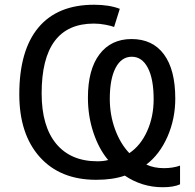

<svg xmlns="http://www.w3.org/2000/svg" viewBox="-20 -745 819 806"><path d="M715.8 -331.1Q715.8 -245.6 682.9 -170.9Q649.9 -96.2 594.2 -54.2Q626.5 -39.1 668 -39.1Q706.1 -39.1 735.8 -49.8V28.8Q708.5 41 663.1 41Q576.2 41 503.9 -7.8Q454.1 9.8 383.8 9.8Q232.4 9.8 146.7 -86.2Q61 -182.1 61 -349.1Q61 -533.2 141.1 -629.2Q221.2 -725.1 375 -725.1Q438 -725.1 482.9 -708L459 -631.8Q448.2 -636.2 423.3 -641.1Q398.4 -646 374 -646Q154.8 -646 154.8 -353Q154.8 -215.3 215.8 -141.6Q276.9 -67.9 389.2 -67.9Q413.6 -67.9 434.1 -73.2Q395 -119.6 372.1 -188.5Q349.1 -257.3 349.1 -335Q349.1 -453.1 397.7 -517.1Q446.3 -581.1 532.2 -581.1Q620.6 -581.1 668.2 -516.8Q715.8 -452.6 715.8 -331.1ZM625 -328.1Q625 -413.6 600.6 -460.2Q576.2 -506.8 533.2 -506.8Q489.7 -506.8 465.3 -460.2Q440.9 -413.6 440.9 -330.1Q440.9 -262.7 462.9 -202.4Q484.9 -142.1 522.9 -102.1Q570.3 -133.8 597.7 -194.6Q625 -255.4 625 -328.1Z"/></svg>

Font: Noto Sans Southeast Asian
Style: Regular
Weight: 400
Designer: Monotype Design Team
Foundry: Monotype Imaging Inc.
Version: Version 1.06 uh; ttfautohint (v1.4.1)